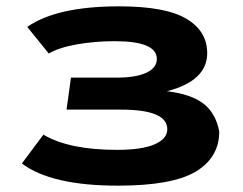

<svg xmlns="http://www.w3.org/2000/svg" viewBox="-20 -569 768 606"><path d="M49 -53 117 -144Q198 -96 349 -96Q428 -96 468 -113.5Q508 -131 508 -161Q508 -223 362 -223H190L204 -324H348Q409 -324 442 -339.5Q475 -355 475 -383Q475 -439 342 -439Q280 -439 223 -429Q166 -419 134 -400L66 -484Q159 -549 356 -549Q502 -549 568 -510Q634 -471 634 -401Q634 -314 507 -281Q583 -272 622 -242Q661 -212 672 -154Q672 -72 598 -27.5Q524 17 352 17Q142 17 49 -53Z"/></svg>

Font: Fix15 Mono
Style: Bold
Weight: 700
Designer: Carrois Corporate & Edenspiekermann AG
Foundry: Carrois Corporate GbR & Edenspiekermann AG
Version: Version 3.206